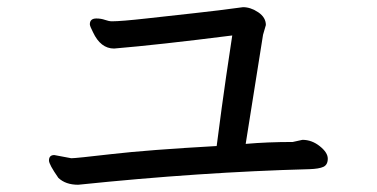

<svg xmlns="http://www.w3.org/2000/svg" viewBox="-20 -594 1040 530"><path d="M195.8 -84Q161.1 -84 141.1 -103Q115.2 -140.1 115.2 -150.9Q115.2 -166 129.9 -166L176.8 -157.2Q189 -157.2 288.6 -168.7Q388.2 -180.2 578.1 -190.9Q582 -221.2 592 -296.1Q602.1 -371.1 621.1 -496.1Q417 -470.2 294.9 -460Q257.8 -460 236.8 -504.9Q228 -522 228 -526.9Q228 -543 246.1 -543Q258.8 -543 269.8 -539.1Q280.8 -535.2 289.1 -535.2Q314 -535.2 384 -543Q454.1 -550.8 518.6 -557.9Q583 -564.9 650.9 -574.2Q671.9 -574.2 692.9 -560.1Q713.9 -545.9 713.9 -524.9L706.1 -498L658.2 -196.8Q717.8 -202.1 788.1 -202.1L814.9 -208Q840.8 -208 862.8 -190.4Q884.8 -172.9 884.8 -156Q884.8 -139.2 872.8 -133.5Q860.8 -127.9 834 -127Q534.2 -119.1 195.8 -84Z"/></svg>

Font: LXGW WenKai Mono GB Screen
Style: Regular
Weight: 400
Monospace: yes
Designer: LXGW / Fontworks Inc.
Foundry: LXGW / Fontworks Inc.
Version: Version 1.510;January 18,2025